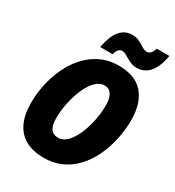

<svg xmlns="http://www.w3.org/2000/svg" viewBox="-220 -1063 1095 1201"><g transform="rotate(30 328.0 -462.5)"><path d="M284.2 9.8Q203.1 9.8 149.7 -20.3Q96.2 -50.3 69.6 -107.9Q43 -165.5 43 -248.5Q43 -304.7 53 -361.3Q63 -418 83.3 -471.4Q103.5 -524.9 133.5 -570.8Q163.6 -616.7 203.6 -651.4Q243.7 -686 293.7 -705.6Q343.8 -725.1 403.8 -725.1Q523.4 -725.1 581.8 -657Q640.1 -588.9 640.1 -467.3Q640.1 -415.5 631.1 -360.4Q622.1 -305.2 603.5 -251.7Q585 -198.2 556.2 -151.1Q527.3 -104 487.8 -67.9Q448.2 -31.7 397.5 -11Q346.7 9.8 284.2 9.8ZM298.3 -143.6Q321.8 -143.6 342.8 -157.7Q363.8 -171.9 381.3 -196.5Q398.9 -221.2 412.8 -253.7Q426.8 -286.1 436.5 -322.5Q446.3 -358.9 451.4 -396.2Q456.5 -433.6 456.5 -468.8Q456.5 -519 439 -546.1Q421.4 -573.2 388.7 -573.2Q363.8 -573.2 342.3 -558.3Q320.8 -543.5 302.7 -518.1Q284.7 -492.7 270.8 -460Q256.8 -427.2 247.1 -390.6Q237.3 -354 232.2 -317.6Q227.1 -281.2 227.1 -248.5Q227.1 -210.4 235.1 -187.5Q243.2 -164.6 259.3 -154.1Q275.4 -143.6 298.3 -143.6ZM242.7 -767.1Q252.9 -819.8 270.5 -857.2Q288.1 -894.5 315.2 -914.3Q342.3 -934.1 380.9 -934.1Q404.3 -934.1 421.9 -927Q439.5 -919.9 454.1 -910.6Q468.8 -901.4 482.2 -894Q495.6 -886.7 509.3 -886.7Q523.9 -886.7 535.6 -898.2Q547.4 -909.7 554.7 -935.1H646Q634.8 -873 613.8 -836.4Q592.8 -799.8 564.9 -783.9Q537.1 -768.1 504.9 -768.1Q481.4 -768.1 463.1 -775.4Q444.8 -782.7 429.9 -792Q415 -801.3 401.6 -808.3Q388.2 -815.4 374 -815.4Q361.8 -815.4 349.9 -803.7Q337.9 -792 333.5 -767.1Z"/></g></svg>

Font: Open Sans SemiCondensed ExtraBold
Style: Italic
Weight: 800
Width: 4
Italic angle: -12°
Designer: Monotype Design Team
Foundry: Monotype Imaging Inc.
Version: Version 3.003